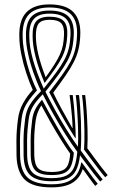

<svg xmlns="http://www.w3.org/2000/svg" viewBox="-20 -827 552 855"><path d="M209.4 7.4Q126.2 7.4 90.8 -26.6Q55.3 -60.7 53.6 -134Q52.9 -172.7 53.1 -199.9Q53.3 -227 55.1 -249.9Q56.8 -272.9 60.4 -298.7Q65 -335.4 83.2 -368Q101.4 -400.6 125.9 -426.6Q110.3 -461 96.8 -502.3Q83.2 -543.7 74.9 -585.2Q66.5 -626.6 66.2 -660.9Q63.3 -736 97.1 -771.7Q130.9 -807.4 200.2 -807.4Q275.3 -807.4 308.6 -771.1Q341.8 -734.8 337.2 -664.7Q335.6 -631.9 328.9 -604.8Q322.1 -577.7 308.3 -550.5Q294.5 -523.2 272.1 -490.7Q249.7 -458.1 217 -414.4Q233.8 -379.3 257.3 -336.4Q280.7 -293.6 302 -256.7L303.3 -257.2Q302.6 -283.5 300.2 -311Q297.9 -338.5 295 -362.9Q292.2 -387.4 289.8 -403.6H303.9Q306.9 -380.7 309.7 -349.5Q312.4 -318.4 314.6 -283.3Q316.7 -248.1 317.1 -212.8L315.2 -212.1Q294.3 -244.4 273.1 -280.6Q251.9 -316.9 233 -352.1Q214 -387.4 199.1 -416.4Q233.7 -461.1 256.9 -493.5Q280.2 -525.9 294.1 -552.6Q308 -579.2 314.6 -605.9Q321.2 -632.6 322.8 -666.1Q327 -731.1 296.8 -762.4Q266.7 -793.7 200.2 -793.7Q136.8 -793.7 107.5 -761.5Q78.3 -729.2 80.9 -661.8Q80.9 -638.3 86.1 -607.8Q91.4 -577.3 100.2 -544.4Q109.1 -511.6 120.6 -480.5Q132.1 -449.4 144.6 -424.7Q123 -400.5 109 -381.3Q95.1 -362 87.1 -342.3Q79.2 -322.7 76 -297.2Q72.7 -272.1 70.9 -249.6Q69.1 -227.2 68.8 -200.2Q68.5 -173.3 69.5 -134.3Q70.9 -65.5 103.3 -35.9Q135.7 -6.3 209.4 -6.3Q253.7 -6.3 280.8 -17.6Q307.9 -28.9 322.2 -50.6Q336.5 -72.2 341.9 -103.3L343.8 -104Q355.7 -88.3 369.1 -69.6Q382.5 -51 394.7 -34.7Q406.9 -18.3 415.2 -8.7L404.1 0.8Q394.2 -11.1 379.4 -31.8Q364.6 -52.6 349.3 -73.4L347.8 -72.9Q335.2 -32.7 302 -12.7Q268.7 7.4 209.4 7.4ZM209.4 -20Q143.6 -20 115 -46.4Q86.4 -72.8 85.1 -134.9Q84.4 -173.6 84.7 -200.3Q85 -227 86.7 -249.1Q88.5 -271.2 91.8 -295.9Q95.8 -332.1 112.7 -359.9Q129.5 -387.7 162.9 -421.3Q144.2 -459.4 129 -503Q113.8 -546.5 104.8 -588.3Q95.8 -630.1 95.7 -662.8Q93.6 -723.3 118.9 -751.7Q144.1 -780 200.2 -780Q259.5 -780 285.7 -752.7Q311.9 -725.4 308.3 -667.5Q306.8 -634.7 300.5 -608.5Q294.1 -582.3 280.2 -556.1Q266.3 -529.9 242.5 -497.3Q218.8 -464.8 182.3 -418.7Q200.7 -381.7 224.5 -338.5Q248.3 -295.3 274.8 -252.5Q301.2 -209.6 327.2 -173.3Q328.9 -209.7 327.6 -253.2Q326.3 -296.8 323.5 -337Q320.8 -377.2 317.3 -403.6H331.9Q334.7 -381.1 336.9 -350.7Q339.2 -320.3 340.5 -286.5Q341.7 -252.7 341.6 -219.3Q341.5 -185.8 339.5 -156.8Q353 -138.6 371.1 -113.9Q389.2 -89.3 407.1 -65.9Q424.9 -42.4 437.2 -27.9L426.1 -18.4Q414.9 -31.5 399.1 -52Q383.2 -72.5 366.6 -94.9Q350 -117.2 336.3 -135.5Q331.7 -94 318.6 -68.6Q305.6 -43.1 279.6 -31.5Q253.5 -20 209.4 -20ZM209.4 -33.7Q253.3 -33.7 276.8 -45.7Q300.3 -57.8 310.5 -83.7Q320.6 -109.6 324.3 -151Q297.8 -187 270.3 -230.4Q242.8 -273.8 217.3 -319.4Q191.7 -364.9 170.5 -407.3Q139.2 -375.6 125.2 -350.6Q111.2 -325.6 107.5 -294.4Q104.4 -270.4 102.6 -248.7Q100.8 -227 100.5 -200.5Q100.2 -173.9 100.9 -135.2Q102.2 -79.6 126.8 -56.6Q151.4 -33.7 209.4 -33.7ZM209.4 -47.4Q159 -47.4 138.5 -67Q118 -86.6 116.7 -135.5Q116 -173.9 116.4 -200.1Q116.7 -226.3 118.4 -247.8Q120.2 -269.4 123.3 -293.2Q126.5 -319.3 137.1 -340.2Q147.7 -361 167.3 -383Q179.3 -360.3 196.9 -328.4Q214.5 -296.5 234.4 -262.2Q254.3 -228 273.7 -197.3Q293 -166.7 308.9 -146.4Q305.5 -109.6 296.3 -87.9Q287.1 -66.2 266.8 -56.8Q246.5 -47.4 209.4 -47.4ZM209.4 -61.1Q241.2 -61.1 258.3 -68.5Q275.5 -75.8 282.8 -93.7Q290.1 -111.5 292.7 -142.6Q271.6 -172.2 249.1 -208.6Q226.5 -245.1 204.7 -283.6Q182.9 -322.1 164.1 -357.5Q153.3 -340.9 147.5 -324.8Q141.6 -308.7 139.1 -291.7Q135.8 -268.2 134.2 -247Q132.5 -225.8 132.2 -199.9Q131.9 -174 132.6 -135.8Q133.6 -93.6 150.2 -77.4Q166.8 -61.1 209.4 -61.1ZM174.7 -432.4Q209.5 -475.9 232 -506.7Q254.4 -537.6 267.5 -562.5Q280.5 -587.5 286.5 -612.4Q292.4 -637.3 293.9 -668.8Q296.8 -719.8 274.5 -743Q252.1 -766.3 200.2 -766.3Q151.5 -766.3 130.2 -741.9Q108.8 -717.6 110.5 -663.6Q110.7 -617.7 127.3 -559.4Q143.9 -501.2 174.7 -432.4ZM178.6 -457.3Q152 -520.5 138.7 -572.6Q125.4 -624.6 125.2 -664.7Q123.9 -712.1 141.4 -732.3Q158.9 -752.6 200.2 -752.6Q245.2 -752.6 263.6 -733.4Q282 -714.1 279.5 -670.2Q278.3 -641.7 273 -618.9Q267.8 -596 256.7 -573.2Q245.5 -550.4 226.5 -522.8Q207.4 -495.2 178.6 -457.3ZM183.4 -482.8Q207.1 -515.6 222.4 -539.9Q237.8 -564.2 246.9 -584.5Q256 -604.7 260.1 -625.4Q264.2 -646 265.1 -671.6Q266.7 -708.4 252.4 -723.7Q238.1 -738.9 200.2 -738.9Q166.3 -738.9 152.7 -722.6Q139.1 -706.3 139.8 -665.5Q139.8 -629.9 150.8 -584.1Q161.8 -538.4 183.4 -482.8ZM448.4 -37.7Q436.6 -51.3 419.6 -73.5Q402.6 -95.7 385.1 -119.4Q367.6 -143 354.2 -161Q356.8 -199.4 356 -244.9Q355.1 -290.4 352.1 -332.8Q349.1 -375.1 345.3 -403.6H359.4Q362.7 -377.6 365.6 -337Q368.5 -296.3 369.7 -251.2Q371 -206 368.9 -166.6Q381.9 -149 398.8 -126Q415.6 -103.1 432 -81.7Q448.4 -60.3 459.5 -47.2Z"/></svg>

Font: Big Shoulders Inline Text Thin
Style: Regular
Weight: 100
Designer: Patric King
Foundry: XO Type Co
Version: Version 2.002